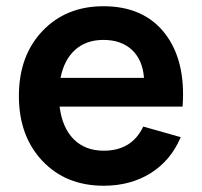

<svg xmlns="http://www.w3.org/2000/svg" viewBox="-20 -575 642 610"><path d="M309.6 -96.2Q398.9 -96.2 435.1 -172.9L554.2 -139.2Q522.9 -65.4 459 -25.1Q395 15.1 309.6 15.1Q189 15.1 114.5 -64Q40 -143.1 40 -270Q40 -397.5 114.7 -476.3Q189.5 -555.2 308.6 -555.2Q436.5 -555.2 503.7 -469Q570.8 -382.8 560.1 -236.3H169.4Q177.7 -169.4 214.1 -132.8Q250.5 -96.2 309.6 -96.2ZM172.4 -327.6H437.5Q433.1 -384.8 399.2 -416.5Q365.2 -448.2 308.6 -448.2Q253.9 -448.2 218.8 -416.7Q183.6 -385.3 172.4 -327.6Z"/></svg>

Font: Vela Sans Bd
Style: Bold
Weight: 700
Designer: Principal design: Mikhail Sharanda - project Manrope.
Design modification: Ravid Balaliev
Foundry: Mikhail Sharanda
Version: Version 1.001